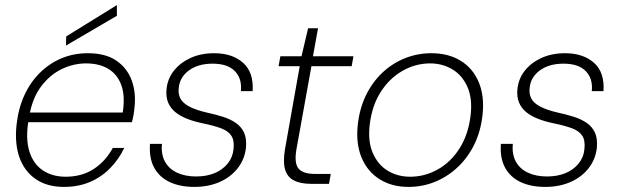

<svg xmlns="http://www.w3.org/2000/svg" viewBox="-20 -722 2436 754"><path d="M231 12Q165 12 120.5 -18.5Q76 -49 56.5 -103.5Q37 -158 45 -232Q52 -296 75.5 -347.5Q99 -399 136.5 -436Q174 -473 221.5 -493Q269 -513 325 -513Q395 -513 437.5 -483.5Q480 -454 497.5 -405.5Q515 -357 508 -299Q507 -286 504.5 -271Q502 -256 498 -242H78L85 -280H462Q472 -345 456.5 -387.5Q441 -430 405.5 -451.5Q370 -473 318 -473Q269 -473 223 -451Q177 -429 142.5 -384Q108 -339 95 -268L92 -250Q80 -178 95 -128.5Q110 -79 147.5 -53.5Q185 -28 238 -28Q301 -28 347.5 -58Q394 -88 423 -141H468Q447 -97 413 -62Q379 -27 333.5 -7.5Q288 12 231 12ZM239 -543 240 -579 439 -702V-660Z M743 12Q687 12 646.5 -7Q606 -26 585.5 -63.5Q565 -101 569 -157H616Q612 -117 627.5 -88Q643 -59 675 -44Q707 -29 750 -29Q791 -29 822.5 -42Q854 -55 874 -79.5Q894 -104 897 -136Q901 -170 888.5 -189Q876 -208 847.5 -218.5Q819 -229 775 -238Q741 -245 713.5 -256Q686 -267 667.5 -282.5Q649 -298 640 -320Q631 -342 634 -372Q638 -413 663 -444.5Q688 -476 728.5 -494.5Q769 -513 821 -513Q892 -513 934.5 -475.5Q977 -438 972 -364H926Q931 -413 902.5 -442.5Q874 -472 815 -472Q758 -472 722 -445.5Q686 -419 682 -377Q679 -353 688.5 -335Q698 -317 723.5 -303.5Q749 -290 792 -280Q825 -273 855 -263.5Q885 -254 906.5 -239Q928 -224 938.5 -201Q949 -178 946 -142Q941 -97 914 -62Q887 -27 843 -7.5Q799 12 743 12Z M1203 0Q1160 0 1134 -13.5Q1108 -27 1099.5 -56.5Q1091 -86 1099 -135L1157 -462H1074L1081 -501H1164L1190 -611H1229L1209 -501H1368L1361 -462H1203L1144 -135Q1135 -82 1152 -60.5Q1169 -39 1217 -39H1279L1272 0Z M1584 12Q1519 12 1471 -18Q1423 -48 1400 -103Q1377 -158 1385 -232Q1392 -296 1417 -347.5Q1442 -399 1481 -436Q1520 -473 1569.5 -493Q1619 -513 1674 -513Q1741 -513 1789 -483.5Q1837 -454 1860 -399.5Q1883 -345 1875 -271Q1868 -207 1843 -155.5Q1818 -104 1778.5 -66.5Q1739 -29 1689.5 -8.5Q1640 12 1584 12ZM1591 -28Q1648 -28 1699 -56.5Q1750 -85 1784.5 -139Q1819 -193 1828 -268Q1836 -335 1815.5 -381Q1795 -427 1756 -450Q1717 -473 1669 -473Q1612 -473 1561 -444Q1510 -415 1475.5 -361.5Q1441 -308 1432 -233Q1424 -166 1444.5 -120Q1465 -74 1503.5 -51Q1542 -28 1591 -28Z M2121 12Q2065 12 2024.5 -7Q1984 -26 1963.5 -63.5Q1943 -101 1947 -157H1994Q1990 -117 2005.5 -88Q2021 -59 2053 -44Q2085 -29 2128 -29Q2169 -29 2200.5 -42Q2232 -55 2252 -79.5Q2272 -104 2275 -136Q2279 -170 2266.5 -189Q2254 -208 2225.5 -218.5Q2197 -229 2153 -238Q2119 -245 2091.5 -256Q2064 -267 2045.5 -282.5Q2027 -298 2018 -320Q2009 -342 2012 -372Q2016 -413 2041 -444.5Q2066 -476 2106.5 -494.5Q2147 -513 2199 -513Q2270 -513 2312.5 -475.5Q2355 -438 2350 -364H2304Q2309 -413 2280.5 -442.5Q2252 -472 2193 -472Q2136 -472 2100 -445.5Q2064 -419 2060 -377Q2057 -353 2066.5 -335Q2076 -317 2101.5 -303.5Q2127 -290 2170 -280Q2203 -273 2233 -263.5Q2263 -254 2284.5 -239Q2306 -224 2316.5 -201Q2327 -178 2324 -142Q2319 -97 2292 -62Q2265 -27 2221 -7.5Q2177 12 2121 12Z"/></svg>

Font: DM Sans 17pt ExtraLight
Style: Italic
Weight: 250
Italic angle: -10°
Version: Version 4.004;gftools[0.9.30]